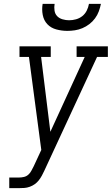

<svg xmlns="http://www.w3.org/2000/svg" viewBox="-20 -975 579 995"><path d="M28 0V-55H79Q91 -55 104 -58Q117 -61 127 -70Q137 -79 143 -91Q149 -103 155 -114L194 -198L130 -680H81V-735H243V-680H193L241 -292L419 -680H377V-735H539V-680H483L210 -91Q204 -78 197 -65Q190 -52 181 -40.5Q172 -29 160 -20.5Q148 -12 134 -7Q120 -2 106.5 -1Q93 0 79 0ZM329 -815Q300 -815 272 -822.5Q244 -830 225.5 -849.5Q207 -869 201.5 -897.5Q196 -926 201 -955H263Q260 -938 262.5 -920.5Q265 -903 276 -891.5Q287 -880 304 -875Q321 -870 338 -870Q356 -870 374 -875Q392 -880 406.5 -891.5Q421 -903 429.5 -920Q438 -937 441 -955H503Q499 -935 492 -916Q485 -897 472.5 -880Q460 -863 443 -850Q426 -837 407 -829Q388 -821 368 -818Q348 -815 329 -815Z"/></svg>

Font: Iosevka Slab Light
Style: Italic
Weight: 300
Italic angle: -9°
Monospace: yes
Designer: Belleve Invis
Foundry: Belleve Invis
Version: Version 11.1.1; ttfautohint (v1.8.3)